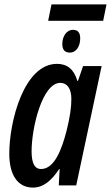

<svg xmlns="http://www.w3.org/2000/svg" viewBox="-20 -839 502 869"><path d="M198 -745H447L462 -819H213ZM296 -601C326 -601 343 -631 343 -665C343 -692 332 -704 310 -704C281 -704 262 -674 262 -640C262 -613 274 -601 296 -601ZM129 10C177 10 213 -22 248 -74H250L246 0H325L440 -540H356L333 -473H330C315 -526 283 -550 238 -550C89 -550 22 -291 22 -143C22 -46 61 10 129 10ZM166 -74C137 -74 123 -100 123 -154C123 -263 172 -464 253 -464C284 -464 303 -438 303 -391C303 -353 297 -310 281 -246C260 -165 227 -74 166 -74Z"/></svg>

Font: Noto Sans UI Condensed Medium
Style: Italic
Weight: 500
Width: 3
Italic angle: -12°
Designer: Monotype Design Team
Foundry: Monotype Imaging Inc.
Version: Version 1.901